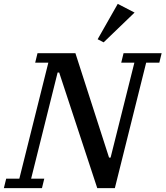

<svg xmlns="http://www.w3.org/2000/svg" viewBox="-46 -973 856 993"><path d="M-14 -49H54L204 -649H136L148 -698H344L518 -158H526L649 -649H581L593 -698H790L778 -649H710L548 0H457L260 -598H252L115 -49H183L171 0H-26ZM459 -770 563 -953 650 -908 490 -754Z"/></svg>

Font: IBM Plex Serif Medium
Style: Italic
Weight: 500
Italic angle: -14°
Designer: Mike Abbink, Paul van der Laan, Pieter van Rosmalen
Foundry: Bold Monday
Version: Version 2.5